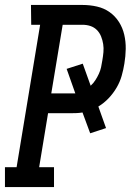

<svg xmlns="http://www.w3.org/2000/svg" viewBox="-27 -755 547 775"><path d="M-7 0V-80H40L135 -655H99L98 -735H306Q336 -735 364.5 -728.5Q393 -722 415.5 -706Q438 -690 453 -666.5Q468 -643 474.5 -615Q481 -587 480.5 -557.5Q480 -528 475 -498Q471 -473 464 -448.5Q457 -424 443.5 -401Q430 -378 411.5 -358.5Q393 -339 370 -325L401 -238L337 -217L306 -301Q294 -299 282 -298.5Q270 -298 258 -298H167L131 -80H191V0ZM180 -378H277L242 -477L307 -498L339 -409Q350 -419 358 -431.5Q366 -444 372 -457Q378 -470 381 -483.5Q384 -497 386 -511Q389 -528 390.5 -544.5Q392 -561 389.5 -577Q387 -593 381 -608Q375 -623 364 -634Q353 -645 338 -650Q323 -655 306 -655H226Z"/></svg>

Font: Iosevka Curly Slab Medium
Style: Italic
Weight: 500
Italic angle: -9°
Monospace: yes
Designer: Belleve Invis
Foundry: Belleve Invis
Version: Version 22.1.2; ttfautohint (v1.8.4)